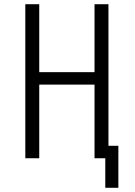

<svg xmlns="http://www.w3.org/2000/svg" viewBox="-20 -750 640 910"><path d="M100 0V-730H166V-408H428V-730H494V-59H541V140H479V0H428V-349H166V0Z"/></svg>

Font: JetBrains Mono NL ExtraLight
Style: Regular
Weight: 200
Designer: Philipp Nurullin, Konstantin Bulenkov
Foundry: JetBrains
Version: Version 2.304; ttfautohint (v1.8.4.7-5d5b)